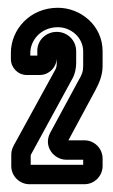

<svg xmlns="http://www.w3.org/2000/svg" viewBox="-20 -716 292 494"><path d="M151 -305H194V-292H59V-315V-317L167 -515C173 -526 176 -541 176 -554V-584C176 -613 153 -634 126 -634C98 -634 76 -612 76 -586V-573H58V-580C58 -612 85 -646 129 -646C163 -646 194 -619 194 -584V-547C194 -532 191 -524 182 -509L109 -374C91 -340 118 -305 151 -305ZM197 -355H156L226 -485C235 -502 244 -522 244 -547V-584C244 -651 187 -696 129 -696C57 -696 8 -640 8 -580V-564C8 -542 26 -523 49 -523H82C106 -523 126 -543 126 -567V-554C126 -549 126 -545 123 -538C87 -472 52 -409 15 -341C11 -333 9 -327 9 -317V-289C9 -263 30 -242 56 -242H197C223 -242 244 -263 244 -289V-308C244 -334 223 -355 197 -355Z"/></svg>

Font: DIN Rundschrift
Style: EngKont
Weight: 400
Width: 3
Version: Version 1.027